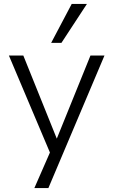

<svg xmlns="http://www.w3.org/2000/svg" viewBox="-20 -772 574 972"><path d="M154 180 242 -21V22L25 -491H98L272 -59H263L438 -491H509L225 180ZM239 -555 343 -752H420L291 -555Z"/></svg>

Font: Nunito Sans 9pt Light
Style: Regular
Weight: 300
Version: Version 3.101;gftools[0.9.27]